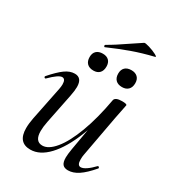

<svg xmlns="http://www.w3.org/2000/svg" viewBox="-169 -778 806 889"><g transform="rotate(30 234.0 -333.5)"><path d="M64 -64Q64 -88 70 -119L106 -297Q109 -312 109 -323Q109 -352 91 -352Q72 -352 29 -309Q27 -307 25 -307Q22 -307 20 -310.5Q18 -314 21 -317Q56 -357 82 -376Q108 -395 134 -395Q173 -395 173 -346Q173 -327 167 -297L135 -138Q129 -108 129 -86Q129 -31 169 -31Q201 -31 235 -72Q269 -113 298.5 -191.5Q328 -270 347 -377L361 -376Q341 -260 306 -172Q271 -84 225.5 -35.5Q180 13 130 13Q64 13 64 -64ZM291 -38Q291 -54 296 -84L347 -377Q349 -385 359 -389.5Q369 -394 387 -394Q413 -394 413 -387L409 -367Q400 -324 398 -312L357 -89Q355 -80 355 -64Q355 -33 373 -33Q385 -33 402 -44.5Q419 -56 439 -77Q440 -78 442 -78Q445 -78 447 -74.5Q449 -71 447 -69Q412 -28 384 -9.5Q356 9 329 9Q309 9 300 -2Q291 -13 291 -38ZM307 -496Q307 -517 319 -528.5Q331 -540 353 -540Q374 -540 386 -528.5Q398 -517 398 -496Q398 -474 386 -462Q374 -450 353 -450Q331 -450 319 -462Q307 -474 307 -496ZM154 -496Q154 -517 166 -528.5Q178 -540 200 -540Q221 -540 232.5 -528.5Q244 -517 244 -496Q244 -474 232.5 -462Q221 -450 200 -450Q178 -450 166 -462Q154 -474 154 -496ZM192 -570Q188 -570 187 -574.5Q186 -579 189 -581Q225 -601 292 -647Q324 -669 340 -679Q345 -682 368 -675Q391 -668 408 -659Q425 -650 416 -648Q354 -633 302.5 -614.5Q251 -596 194 -571Z"/></g></svg>

Font: Cormorant Infant Medium
Style: Italic
Weight: 500
Italic angle: -10°
Designer: Christian Thalmann (Catharsis Fonts)
Foundry: Catharsis Fonts
Version: Version 4.000